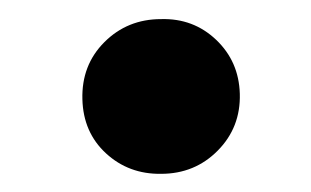

<svg xmlns="http://www.w3.org/2000/svg" viewBox="-20 -438 334 206"><path d="M68.4 -331.5Q67.4 -368.2 92 -392.8Q116.7 -417.5 152.8 -417.5Q187.5 -418.5 211.9 -395.3Q236.3 -372.1 237.3 -337.4Q238.3 -301.3 213.6 -276.4Q189 -251.5 152.8 -251.5Q118.2 -251 93.8 -273.4Q69.3 -295.9 68.4 -331.5Z"/></svg>

Font: Roboto Condensed Black
Style: Italic
Weight: 900
Italic angle: -12°
Designer: Christian Robertson
Foundry: Google
Version: Version 3.008; 2023